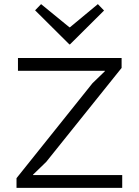

<svg xmlns="http://www.w3.org/2000/svg" viewBox="-20 -910 672 930"><path d="M572 -62V0H60V-47L428 -507L488 -565V-567H67V-629H569V-581L204 -126L140 -64V-62ZM454 -890 484 -859 319 -695H316L150 -860L179 -890L316 -778H319Z"/></svg>

Font: Sinkin Sans 300 Light
Style: Regular
Weight: 300
Designer: Keith Bates
Foundry: K-Type
Version: Sinkin Sans (version 1.0)  by Keith Bates   •   © 2014   www